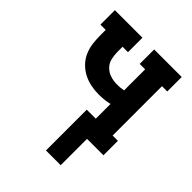

<svg xmlns="http://www.w3.org/2000/svg" viewBox="-201 -623 902 902"><g transform="rotate(45 250.0 -172.5)"><path d="M265 175V-96H325V-194Q308 -190 290 -188Q272 -186 254 -186Q227 -186 200.5 -191.5Q174 -197 150.5 -209.5Q127 -222 108.5 -241.5Q90 -261 79.5 -286Q69 -311 66 -337.5Q63 -364 63 -391V-424H28V-520H211V-424H175V-391Q175 -369 180 -347Q185 -325 201 -309Q217 -293 238.5 -286.5Q260 -280 282 -280Q293 -280 304 -281Q315 -282 325 -284V-424H289V-520H472V-424H437V-96H472V0H363V175Z"/></g></svg>

Font: Iosevka Curly Slab
Style: Bold
Weight: 700
Monospace: yes
Designer: Belleve Invis
Foundry: Belleve Invis
Version: Version 22.1.2; ttfautohint (v1.8.4)